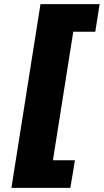

<svg xmlns="http://www.w3.org/2000/svg" viewBox="-20 -725 500 925"><path d="M35 180 175 -705H460L439 -572H333L235 47H341L319 180Z"/></svg>

Font: Nunito Sans 11pt Black
Style: Italic
Weight: 900
Italic angle: -9°
Version: Version 3.101;gftools[0.9.27]